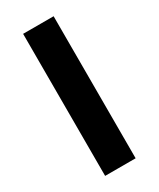

<svg xmlns="http://www.w3.org/2000/svg" viewBox="-177 -738 659 796"><g transform="rotate(-30 152.5 -340.0)"><path d="M225 -680V0H79V-680Z"/></g></svg>

Font: Palanquin Dark Medium
Style: Regular
Weight: 500
Designer: Pria Ravichandran
Version: Version 1.001